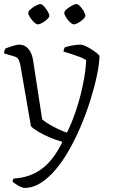

<svg xmlns="http://www.w3.org/2000/svg" viewBox="-23 -718 554 938"><path d="M97 200Q86 200 66.5 189Q47 178 38 169Q40 158 44 154Q123 150 181 107Q239 64 282 -25Q249 -34 217 -48Q185 -62 161 -76.5Q137 -91 128 -102L77 -397Q74 -412 68.5 -425Q63 -438 45 -443L-3 -457Q-3 -466 -0.5 -472Q2 -478 4 -481Q18 -487 39 -493.5Q60 -500 70 -500Q97 -500 114.5 -480.5Q132 -461 138 -427L183 -135Q192 -126 213.5 -113Q235 -100 260 -88Q285 -76 304 -70Q328 -117 349 -180.5Q370 -244 383 -308.5Q396 -373 398 -424Q387 -432 367.5 -439.5Q348 -447 326 -454Q304 -461 287 -466Q288 -473 290 -479Q292 -485 294 -487Q308 -492 331 -496Q354 -500 372 -500Q380 -500 395 -493Q410 -486 425.5 -476Q441 -466 452 -457Q463 -448 463 -443Q462 -405 450.5 -349.5Q439 -294 419 -230Q399 -166 372 -102Q347 -43 316.5 11.5Q286 66 250.5 108.5Q215 151 176.5 175.5Q138 200 97 200ZM337 -599Q330 -599 319 -609.5Q308 -620 299.5 -633.5Q291 -647 291 -655Q291 -663 302.5 -673Q314 -683 328.5 -690.5Q343 -698 351 -698Q358 -698 368.5 -687Q379 -676 386.5 -662.5Q394 -649 394 -641Q394 -634 383.5 -624Q373 -614 359.5 -606.5Q346 -599 337 -599ZM161 -599Q154 -599 143 -609.5Q132 -620 123.5 -633.5Q115 -647 115 -655Q115 -663 126.5 -673Q138 -683 152 -690.5Q166 -698 174 -698Q182 -698 192 -687Q202 -676 210 -662.5Q218 -649 218 -641Q218 -634 207.5 -624Q197 -614 183.5 -606.5Q170 -599 161 -599Z"/></svg>

Font: Texturina 72pt ExtraLight
Style: Regular
Weight: 200
Designer: Guillermo Torres Carreño
Foundry: Omnibus-Type
Version: Version 1.002; ttfautohint (v1.8.3)